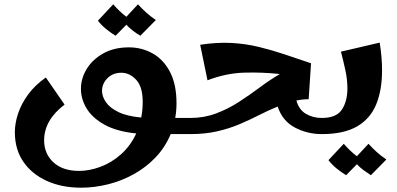

<svg xmlns="http://www.w3.org/2000/svg" viewBox="-20 -623 1845 892"><path d="M357 249Q267 249 197.5 217.5Q128 186 88.5 128.5Q49 71 49 -9Q49 -50 64 -95.5Q79 -141 111 -184.5Q143 -228 193 -263L280 -137Q185 -65 185 29Q185 91 228 131Q271 171 348 171Q395 171 446.5 152Q498 133 542 94Q586 55 613 -3Q523 -12 466 -43.5Q409 -75 382.5 -119Q356 -163 356 -210Q356 -259 383 -303Q410 -347 460 -375Q510 -403 579 -403Q639 -403 689.5 -374.5Q740 -346 770 -288.5Q800 -231 800 -143Q800 -108 794 -75H865L885 -39L865 0H773Q747 62 702.5 108.5Q658 155 601 186.5Q544 218 481 233.5Q418 249 357 249ZM454 -201Q454 -175 472 -148.5Q490 -122 530 -102.5Q570 -83 636 -77Q643 -112 643 -149Q643 -220 612.5 -252.5Q582 -285 544 -285Q504 -285 479 -259.5Q454 -234 454 -201ZM517 -457Q494 -471 472 -489Q450 -507 435 -527L506 -603Q520 -587 535 -572.5Q550 -558 567 -545L621 -603Q640 -582 659.5 -564.5Q679 -547 704 -530L632 -457Q615 -467 598 -480Q581 -493 567 -508Z M865 0V-75Q928 -75 984 -96Q1040 -117 1090 -149.5Q1140 -182 1187 -217Q1234 -252 1280 -279Q1199 -288 1114.5 -285.5Q1030 -283 944 -250L910 -415Q987 -427 1054 -423.5Q1121 -420 1182.5 -405Q1244 -390 1303.5 -370Q1363 -350 1425 -329L1414 -162Q1386 -162 1357 -156Q1369 -113 1401.5 -94Q1434 -75 1475 -75L1495 -38L1475 0Q1408 0 1350 -30.5Q1292 -61 1270 -128Q1228 -111 1185 -89Q1142 -67 1094 -46.5Q1046 -26 989.5 -13Q933 0 865 0Z M1475 0V-75Q1543 -75 1568.5 -114Q1594 -153 1594 -212Q1594 -253 1584.5 -297Q1575 -341 1564 -383L1744 -425Q1755 -356 1755 -297Q1755 -204 1727.5 -137.5Q1700 -71 1638.5 -35.5Q1577 0 1475 0ZM1588 191Q1565 177 1543 159Q1521 141 1506 121L1577 45Q1591 61 1606 75.5Q1621 90 1638 103L1692 45Q1711 66 1730.5 83.5Q1750 101 1775 118L1703 191Q1686 180 1669 167.5Q1652 155 1638 140Z"/></svg>

Font: Marhey SemiBold
Style: Regular
Weight: 600
Designer: Nur Syamsi & Bustanul Arifin
Foundry: Namelatype
Version: Version 1.000; ttfautohint (v1.8.4.7-5d5b)